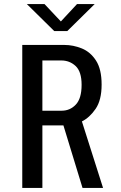

<svg xmlns="http://www.w3.org/2000/svg" viewBox="-20 -920 590 940"><path d="M89 0V-700H294.5Q338.5 -700 380.8 -682.8Q423 -665.5 450.2 -623.2Q477.5 -581 477.5 -506Q477.5 -430 448.2 -387.2Q419 -344.5 381 -325.5L484.5 0H384L290.5 -306H187.5V0ZM187.5 -378H282Q323 -378 351.2 -408Q379.5 -438 379.5 -504.5Q379.5 -569.5 350.2 -596.8Q321 -624 280 -624H187.5ZM111.5 -900H198L278 -815L357 -900H443.5L309.5 -768H245.5Z"/></svg>

Font: Trispace SemiCondensed
Style: Regular
Weight: 400
Width: 4
Designer: Tyler Finck
Foundry: Etcetera Type Company
Version: Version 1.210; ttfautohint (v1.8.3)